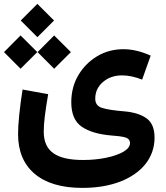

<svg xmlns="http://www.w3.org/2000/svg" viewBox="-53 -734 842 974"><path d="M711.4 -451.7C663.1 -473.6 617.2 -484.4 573.2 -484.4C524.4 -484.4 480 -472.7 439.9 -448.7C399.9 -424.8 368.2 -392.6 344.2 -352.1C320.3 -311.5 308.6 -265.6 308.6 -215.3C308.6 -156.2 326.7 -114.7 362.3 -90.8C397.9 -66.4 448.7 -51.8 514.6 -46.4C540.5 -44.9 562 -42 580.1 -37.6C597.7 -33.2 606.4 -22.9 606.4 -7.8C606.4 7.8 595.7 22 574.2 35.2C530.8 60.5 455.1 77.6 368.7 77.6C229.5 77.6 168.9 31.7 168.9 -66.4C168.9 -110.8 175.8 -165 191.4 -256.3L61.5 -279.8C54.7 -237.3 49.3 -195.8 44.9 -154.3C40.5 -112.8 38.6 -79.1 38.6 -54.2C38.6 33.2 66.9 100.6 123 147.9C179.2 195.3 259.8 219.2 364.7 219.2C437.5 219.2 501 208.5 556.2 187.5C666 145 731 66.4 731 -35.6C731 -81.1 717.8 -113.8 690.9 -133.3C664.1 -152.8 627 -164.6 579.6 -168.9C524.4 -173.3 485.8 -179.7 463.9 -187C441.4 -194.3 430.2 -209.5 430.2 -233.4C430.2 -267.6 443.4 -295.9 469.7 -318.4C495.6 -340.3 527.8 -351.6 566.4 -351.6C598.6 -351.6 632.3 -344.2 668 -330.1ZM136.7 -545.4 221.2 -629.9 136.7 -714.4 52.2 -629.9ZM221.7 -385.3 306.6 -469.7 221.7 -554.2 137.7 -469.7ZM51.3 -385.3 136.2 -469.7 51.3 -554.2 -32.7 -469.7Z"/></svg>

Font: Estedad Bold
Style: Regular
Weight: 700
Designer: Amin Abedi
Version: Version 7.3